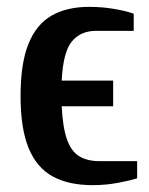

<svg xmlns="http://www.w3.org/2000/svg" viewBox="-20 -530 435 560"><path d="M250 10Q180 10 133.5 -15.5Q87 -41 63.5 -98Q40 -155 40 -250Q40 -345 63 -402Q86 -459 130.5 -484.5Q175 -510 240 -510Q278 -510 313 -504Q348 -498 370 -490V-440H260Q215 -440 189.5 -409Q164 -378 160 -295H310V-220H160Q163 -158 175.5 -123Q188 -88 211.5 -74Q235 -60 270 -60H380V-10Q358 -3 323 3.5Q288 10 250 10Z"/></svg>

Font: Cuprum
Style: Regular
Weight: 400
Designer: Jovanny Lemonad
Foundry: Jovanny Lemonad
Version: Version 3.000